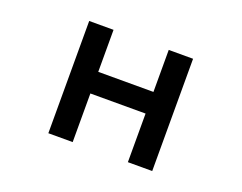

<svg xmlns="http://www.w3.org/2000/svg" viewBox="-96 -744 1193 948"><g transform="rotate(20 500.0 -270.0)"><path d="M227.1 -564.9H355V-344.2H645V-564.9H772.9V24.9H645V-230.5H355V24.9H227.1Z"/></g></svg>

Font: FORM UDPGothic
Style: Bold
Weight: 700
Foundry: Pronama LLC
Version: Version 1.051